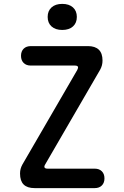

<svg xmlns="http://www.w3.org/2000/svg" viewBox="-20 -967 640 987"><path d="M158 0Q120 0 101.5 -18.5Q83 -37 83 -75Q83 -88 86 -99Q89 -110 95 -121L377 -607Q383 -618 380.5 -624Q378 -630 364 -630H138Q115 -630 101.5 -643.5Q88 -657 88 -680Q88 -703 101.5 -716.5Q115 -730 139 -730H432Q469 -730 488 -711.5Q507 -693 507 -656Q507 -643 504 -631.5Q501 -620 495 -609L213 -123Q206 -112 209 -106Q212 -100 225 -100H467Q490 -100 503.5 -86.5Q517 -73 517 -50Q517 -27 503.5 -13.5Q490 0 467 0ZM300 -813Q265 -813 245 -831Q225 -849 225 -880Q225 -911 245 -929Q265 -947 300 -947Q335 -947 355 -929Q375 -911 375 -880Q375 -849 355 -831Q335 -813 300 -813Z"/></svg>

Font: Maple Mono NL Medium
Style: Regular
Weight: 500
Monospace: yes
Designer: subframe7536
Version: Version 7.000